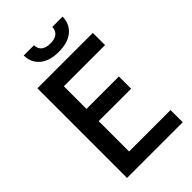

<svg xmlns="http://www.w3.org/2000/svg" viewBox="-263 -978 1068 1068"><g transform="rotate(-45 271.5 -444.0)"><path d="M71 0V-705H507V-609H139L183 -662V-42L139 -96H509V0ZM144 -335V-431H438V-335ZM299 -764Q227 -764 187 -797.5Q147 -831 146 -888H227Q227 -860 245.5 -845Q264 -830 299 -830Q334 -830 352 -845Q370 -860 371 -888H452Q451 -831 411 -797.5Q371 -764 299 -764Z"/></g></svg>

Font: TikTok Sans 24pt Medium
Style: Regular
Weight: 500
Version: Version 4.000